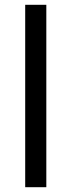

<svg xmlns="http://www.w3.org/2000/svg" viewBox="-20 -780 298 800"><path d="M173 0H85V-760H173Z"/></svg>

Font: Go Noto Current
Style: Regular
Weight: 400
Designer: Monotype Design Team
Foundry: Monotype Imaging Inc.
Version: Version 2.007; ttfautohint (v1.8) -l 8 -r 50 -G 200 -x 14 -D